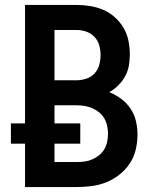

<svg xmlns="http://www.w3.org/2000/svg" viewBox="-20 -755 640 775"><path d="M81 0V-175H24V-257H81V-735H289Q317 -735 344.5 -730.5Q372 -726 397.5 -715Q423 -704 444 -685Q465 -666 479 -642Q493 -618 498.5 -590.5Q504 -563 504 -535Q504 -512 500 -489.5Q496 -467 485 -447Q474 -427 457.5 -410.5Q441 -394 421 -383Q446 -373 468.5 -356.5Q491 -340 506.5 -317Q522 -294 528.5 -267Q535 -240 535 -213Q535 -182 528 -151.5Q521 -121 504 -95.5Q487 -70 462.5 -50.5Q438 -31 409.5 -19.5Q381 -8 350.5 -4Q320 0 289 0ZM200 -431H289Q309 -431 328.5 -437.5Q348 -444 361.5 -458.5Q375 -473 380.5 -493Q386 -513 386 -533Q386 -553 380.5 -572.5Q375 -592 361 -606.5Q347 -621 328 -627.5Q309 -634 289 -634H200ZM200 -101H289Q305 -101 321 -103Q337 -105 352 -111.5Q367 -118 380 -128.5Q393 -139 401 -152.5Q409 -166 412.5 -182.5Q416 -199 416 -215Q416 -231 412.5 -247Q409 -263 401 -277Q393 -291 380 -301.5Q367 -312 352 -318.5Q337 -325 321 -327.5Q305 -330 289 -330H200V-257H304V-175H200Z"/></svg>

Font: Iosevka Fixed Extended
Style: Bold
Weight: 700
Width: 7
Monospace: yes
Designer: Belleve Invis
Foundry: Belleve Invis
Version: Version 24.1.1; ttfautohint (v1.8.4)